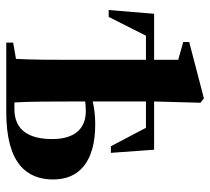

<svg xmlns="http://www.w3.org/2000/svg" viewBox="-49 -622 671 613"><g transform="rotate(90 286.5 -315.5)"><path d="M116 0H338C504 0 553 -67 553 -150C553 -233 496 -284 377 -284C349 -284 325 -281 304 -276V-446H388L447 -334H468L458 -472H304L308 -620L294 -631L114 -584V-565L171 -549V-472H24L12 -327H34L94 -446H171V-209C171 -154 171 -83 168 -31L116 -22ZM304 -209V-252C314 -253 324 -254 335 -254C390 -254 424 -219 424 -147C424 -74 397 -26 328 -26H307C304 -78 304 -152 304 -209Z"/></g></svg>

Font: Source Serif 4 Display
Style: Bold
Weight: 700
Designer: Frank Grießhammer
Foundry: Adobe Systems Incorporated
Version: Version 4.004;hotconv 1.0.117;makeotfexe 2.5.65602